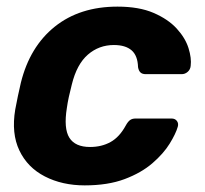

<svg xmlns="http://www.w3.org/2000/svg" viewBox="-20 -550 619 580"><path d="M236 10Q168 10 115.5 -17Q63 -44 38.5 -95.5Q14 -147 26 -219Q29 -235 34 -259.5Q39 -284 43 -300Q70 -409 145.5 -469.5Q221 -530 335 -530Q400 -530 444 -511Q488 -492 514 -463.5Q540 -435 549.5 -404.5Q559 -374 556 -351Q555 -340 547 -333Q539 -326 529 -326H420Q410 -326 404.5 -331Q399 -336 397 -347Q396 -382 377.5 -398Q359 -414 324 -414Q279 -414 245.5 -385Q212 -356 197 -295Q192 -276 188 -257.5Q184 -239 182 -224Q172 -162 189.5 -134Q207 -106 252 -106Q287 -106 314 -121Q341 -136 360 -171Q366 -182 372.5 -187Q379 -192 390 -192H498Q509 -192 514.5 -184.5Q520 -177 517 -167Q511 -146 492.5 -116Q474 -86 440.5 -57Q407 -28 356.5 -9Q306 10 236 10Z"/></svg>

Font: Rubik Light SemiBold
Style: Italic
Weight: 600
Italic angle: -12°
Version: Version 2.104